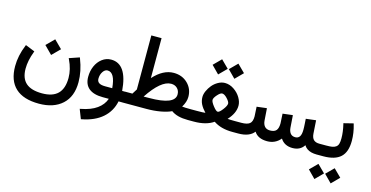

<svg xmlns="http://www.w3.org/2000/svg" viewBox="-92 -1179 3690 1909"><g transform="rotate(15 1752.5 -225.0)"><path d="M279.1 -357.2 352.1 -430.2 355.7 -433.8 359.2 -430.2 433.2 -356.7 436.8 -353.1 433.2 -349.6 359.2 -275.6 356.2 -272.5 352.6 -276.1 279.1 -350.1 275.6 -353.7ZM544.6 -291.2 629.7 -320.4 638.8 -323.4 642.3 -314.4Q689.7 -193.5 689.7 -80.6Q689.7 67 602.3 146.9Q514.9 226.7 363.2 226.7Q203 226.7 121.2 150.9Q39.3 75.1 39.3 -73.6Q39.3 -181.4 85.6 -293.7L89.2 -302.8L98.7 -299.2L176.8 -267.5L185.9 -263.5L182.4 -254.4Q146.1 -158.7 146.1 -76.1Q146.1 22.7 200.5 71Q254.9 119.4 366.8 119.4Q475.6 119.4 529 66.2Q582.4 13.1 582.9 -95.7Q582.9 -184.9 538.5 -277.1L533.5 -287.7Z M946.6 -382.9Q1109.8 -382.9 1131 -110.3H1179.3V-100.3V-10.1V0L1123.4 -0.5Q1101.8 104.3 1023.9 172.5Q946.1 240.8 815.6 266L807.1 267.5L804 259.4L773.8 181.9L769.8 170.8L781.4 168.3Q880.6 149.6 941.1 106.3Q1001.5 63 1023.2 0H961.7Q867 0 817.6 -40.1Q768.3 -80.1 768.3 -159.2Q768.3 -218.1 790.4 -269Q812.6 -319.9 853.9 -351.4Q895.2 -382.9 946.6 -382.9ZM1028.7 -110.8Q1015.6 -269.5 939.5 -269.5Q912.3 -269.5 891.9 -239Q871.5 -208.6 871.5 -166.8Q871.5 -139 891.7 -124.9Q911.8 -110.8 956.7 -110.8Z M1407.6 -111.8Q1672.5 -111.8 1672.5 -218.6Q1672.5 -256.4 1648.1 -280.9Q1623.7 -305.3 1584.4 -305.3Q1480.1 -305.3 1351.6 -111.3ZM1747.6 -114.4Q1774.3 -110.8 1836.3 -110.8H1850.9V-100.8V-10.1V0H1835.8Q1724.4 0 1664.5 -44.8Q1621.2 -24.2 1554.7 -12.1Q1488.2 0 1410.1 0H1160.7V-10.1V-100.8V-110.8H1236.3Q1241.3 -119.4 1268.5 -162.2V-708.3V-718.4H1278.6H1363.7H1373.8V-708.3V-307.3Q1473 -416.6 1581.4 -416.6Q1668.5 -416.6 1725.4 -361.2Q1782.4 -305.8 1782.4 -222.7Q1782.4 -171.3 1747.6 -114.4Z M2103.3 -597.5 2173.8 -668 2177.3 -671.5 2180.9 -668 2251.9 -597.5 2255.4 -594 2251.9 -590.4 2180.9 -518.9 2177.3 -515.4 2173.8 -518.9 2103.3 -590.4 2099.7 -594ZM1936 -597.5 2006.5 -668 2010.1 -671.5 2013.6 -668 2084.6 -597.5 2088.2 -594 2084.6 -590.4 2013.6 -518.9 2010.1 -515.4 2006.5 -518.9 1936 -590.4 1932.5 -594ZM2098.7 -343.1Q2080.6 -343.1 2051.4 -310.3Q2022.2 -277.6 2022.2 -256.9Q2022.2 -236.3 2053.7 -196.2Q2085.1 -156.2 2101.3 -156.2Q2118.9 -156.2 2150.1 -197.2Q2181.4 -238.3 2181.4 -261Q2181.4 -279.6 2152.1 -311.3Q2122.9 -343.1 2098.7 -343.1ZM2215.6 -113.4Q2236.3 -110.8 2293.7 -110.8H2340.1V-100.8V-10.1V0H2294.7Q2176.3 0 2099.7 -52.4Q2023.7 0 1898.7 0H1831.7V-10.1V-100.8V-110.8H1898.7Q1964.7 -110.8 1986.9 -113.9Q1951.6 -151.6 1934.5 -185.4Q1917.4 -219.1 1917.4 -259.9Q1917.4 -288.2 1932.2 -321.4Q1947.1 -354.7 1971 -383.6Q1995 -412.6 2029.5 -432Q2064 -451.4 2099.2 -451.4Q2148.1 -451.4 2192.4 -421.4Q2236.8 -391.4 2261.7 -349.1Q2286.6 -306.8 2286.6 -267.5Q2286.6 -189.4 2215.6 -113.4Z M2517.4 -62.5Q2469.5 0 2355.7 0H2321.4V-10.1V-100.8V-110.8H2356.7Q2417.1 -110.8 2442.8 -131.5Q2468.5 -152.1 2468.5 -206Q2468.5 -231.2 2463.5 -294.7L2463 -304.8L2472.5 -305.8L2555.7 -315.9L2565.7 -316.9L2566.8 -306.3L2574.8 -192.4Q2577.8 -153.7 2597 -132.2Q2616.1 -110.8 2652.4 -110.8Q2697.2 -110.8 2716.4 -133.8Q2735.5 -156.7 2735.5 -206Q2735.5 -229.7 2730.5 -294.7L2730 -304.8L2739.5 -305.8L2822.7 -315.9L2832.7 -316.9L2833.8 -306.3L2841.8 -192.4Q2844.3 -154.2 2861.7 -132.5Q2879.1 -110.8 2911.8 -110.8Q2941.6 -110.8 2956.7 -133.2Q2971.8 -155.7 2971.8 -205Q2971.8 -216.1 2971.3 -231Q2970.8 -245.8 2969.5 -264.5Q2968.3 -283.1 2966.8 -305.8L2966.2 -315.4L2975.8 -316.4L3058.9 -326.4L3069.5 -327.5L3070 -316.9L3078.1 -192.4Q3081.1 -150.1 3101.3 -130.5Q3121.4 -110.8 3161.2 -110.8H3175.3V-100.8V-10.1V0H3162.2Q3132 0 3107.1 -6.3Q3082.1 -12.6 3062.5 -26.2Q3042.8 -39.8 3030.7 -60.5Q3020.7 -44.8 3008.3 -33.5Q2996 -22.2 2981.4 -14.9Q2966.8 -7.6 2949.6 -3.8Q2932.5 0 2912.3 0Q2871 0 2839.5 -16.1Q2808.1 -32.2 2788.4 -64Q2735 0 2651.4 0Q2555.7 -0.5 2517.4 -62.5Z M3297.2 159.2 3367.8 88.7 3371.3 85.1 3374.8 88.7 3445.8 159.2 3449.4 162.7 3445.8 166.2 3374.8 237.8 3371.3 241.3 3367.8 237.8 3297.2 166.2 3293.7 162.7ZM3130 159.2 3200.5 88.7 3204 85.1 3207.6 88.7 3278.6 159.2 3282.1 162.7 3278.6 166.2 3207.6 237.8 3204 241.3 3200.5 237.8 3130 166.2 3126.4 162.7ZM3440.8 -385.4Q3465.5 -302.8 3465.5 -220.7Q3465.5 -106.3 3408.1 -53.1Q3350.6 0 3231.2 0H3156.7V-10.1V-100.8V-110.8H3231.2Q3269.5 -110.8 3292.2 -114.6Q3314.9 -118.4 3331 -130.2Q3347.1 -142.1 3353.1 -163Q3359.2 -183.9 3359.2 -219.1Q3359.2 -284.1 3341.1 -359.7L3338.5 -369.8L3348.1 -371.8L3428.7 -391.9L3438.3 -394.5Z"/></g></svg>

Font: Vazir FD Medium
Style: Regular
Weight: 500
Foundry: DejaVu fonts team - Redesigned by Saber Rastikerdar
Version: Version 21.10;October 20, 2019;FontCreator 12.0.0.2547 64-bi